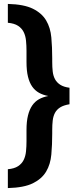

<svg xmlns="http://www.w3.org/2000/svg" viewBox="-20 -799 409 978"><path d="M115 -540Q115 -567 112.5 -592Q110 -617 100.5 -636Q91 -655 72 -667.5Q53 -680 20 -683V-779Q102 -777 147.5 -754.5Q193 -732 215 -695Q237 -658 241.5 -608Q246 -558 246 -501V-484Q246 -457 248.5 -435Q251 -413 260 -396Q269 -379 286.5 -367.5Q304 -356 334 -352V-268Q304 -263 286.5 -252Q269 -241 260 -224Q251 -207 248.5 -185Q246 -163 246 -136V-119Q246 -62 241.5 -12Q237 38 215 75Q193 112 147.5 134.5Q102 157 20 159V63Q53 60 72 47.5Q91 35 100.5 16Q110 -3 112.5 -28Q115 -53 115 -80V-137Q115 -180 122.5 -210.5Q130 -241 144 -261.5Q158 -282 178.5 -293.5Q199 -305 226 -310Q199 -315 178.5 -326.5Q158 -338 144 -358Q130 -378 122.5 -408.5Q115 -439 115 -483Z"/></svg>

Font: Post Grotesk Bold
Style: Bold
Weight: 700
Version: Version 1.0